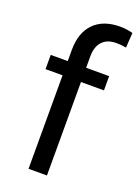

<svg xmlns="http://www.w3.org/2000/svg" viewBox="-145 -822 639 885"><g transform="rotate(20 174.5 -380.0)"><path d="M112.8 0V-458.5H29.3V-528.3H112.8V-582.5Q112.8 -667.5 158.2 -713.9Q203.6 -760.3 286.6 -760.3Q317.9 -760.3 348.6 -752L343.8 -678.7Q320.8 -683.1 294.9 -683.1Q251 -683.1 227.1 -657.5Q203.1 -631.8 203.1 -584V-528.3H315.9V-458.5H203.1V0Z"/></g></svg>

Font: f72954
Style: 9700840
Weight: 400
Designer: Google
Version: Version 2.137; 2017